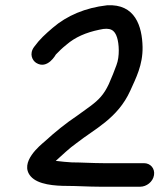

<svg xmlns="http://www.w3.org/2000/svg" viewBox="-20 -677 624 726"><path d="M356.4 29H510.4C533.5 29 558.3 11 562.4 -15C566.3 -39.8 549.2 -60 524.4 -60H370.4C332.6 -60 287.4 -62.9 251.5 -63C235.5 -63.8 211.1 -66.1 190.8 -68.7C217.5 -92.5 240.9 -115.6 268.9 -135.5C269.2 -135.7 269.8 -136.1 270.2 -136.4C337.5 -189.5 425 -229 472.5 -333.9C493.7 -381.2 520.3 -431 519.1 -499.4C517.4 -577.5 491.4 -663.2 384.8 -657C384.5 -656.9 383.8 -656.9 383.3 -656.8C303.5 -647.6 233.4 -618.5 179.2 -571.7C151.4 -547.7 131.2 -530.1 108.8 -499.4C89.6 -473.1 102.4 -448.3 116.7 -439.3C159.7 -412.3 191.3 -471 191.3 -471C206.7 -486.3 211.2 -491.7 231.3 -508C263.8 -536.2 304.8 -554.1 355.4 -564.6C398.5 -575 413.9 -562.6 422.6 -535.2C430 -512.2 433.4 -464.2 420.2 -430.4C411.9 -407.4 403.4 -386.2 391.4 -359C372.8 -319.2 353.4 -299.5 322.4 -276.2L273.4 -240.7C227.2 -209.6 189 -178.6 148.3 -141.4C134.5 -129.5 50.3 -62.9 96.3 -10C123.5 21.3 186.8 26 235.9 26C270.1 26 315.5 29 356.4 29Z"/></svg>

Font: Just Breathe
Style: BdObl3
Weight: 400
Foundry: Cannot Into Space Fonts
Version: Version 0.72